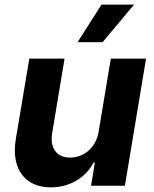

<svg xmlns="http://www.w3.org/2000/svg" viewBox="-20 -797 662 824"><path d="M403.4 -232.2C391.7 -159.1 335.6 -120.7 281.2 -120.7C223.7 -120.7 193.5 -160.9 203.8 -225.1L257.1 -545.5H105.8L47.6 -198.2C27 -70.7 88.4 7.1 198.2 7.1C280.2 7.1 347.7 -35.2 381.4 -99.1H387.1L370.7 0H516L606.9 -545.5H455.6ZM312.9 -615.8H420.1L555.4 -777.3H415.5Z"/></svg>

Font: Magic Ui Pro
Style: Bold Italic
Weight: 700
Italic angle: -9.39999°
Designer: Stefan Endress, Andreas Faust
Version: Version 1.000;FEAKit 1.0